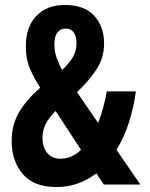

<svg xmlns="http://www.w3.org/2000/svg" viewBox="-20 -743 603 773"><path d="M207 10Q116 10 71.5 -42.5Q27 -95 27 -175Q27 -242 57.5 -292.5Q88 -343 142 -390Q121 -421 102.5 -462Q84 -503 84 -557Q84 -634 126 -678.5Q168 -723 241 -723Q319 -723 359 -680Q399 -637 399 -567Q399 -511 369 -464.5Q339 -418 290 -372L375 -248Q388 -281 396.5 -314Q405 -347 410 -375H527Q519 -314 500 -253Q481 -192 449 -140L545 0H398L368 -45Q335 -20 295 -5Q255 10 207 10ZM199 -565Q199 -534 209 -507.5Q219 -481 230 -461Q254 -483 271 -509Q288 -535 288 -569Q288 -598 276.5 -613Q265 -628 245 -628Q224 -628 211.5 -612.5Q199 -597 199 -565ZM151 -186Q151 -152 169.5 -128Q188 -104 223 -104Q247 -104 268 -113.5Q289 -123 306 -140L204 -296Q179 -272 165 -246Q151 -220 151 -186Z"/></svg>

Font: Noto Sans Mono SemiCondensed
Style: Bold
Weight: 700
Width: 4
Designer: Monotype Design Team
Foundry: Monotype Imaging Inc.
Version: Version 2.014